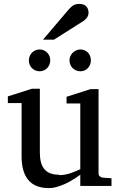

<svg xmlns="http://www.w3.org/2000/svg" viewBox="-20 -946 608 978"><path d="M280 -56C209 -56 183 -98 183 -169V-494H143L20 -455V-421H90V-150C90 -50 130 12 228 12C243 12 258 10 273 5C317 -8 357 -32 389 -56V1H548V-38L504 -41C493 -42 482 -50 482 -62V-492H441L319 -453V-419H389V-84C359 -71 325 -54 282 -54ZM182 -694C151 -694 127 -669 127 -638C127 -607 151 -583 182 -583C213 -583 236 -608 236 -639C236 -669 213 -694 182 -694ZM390 -694C360 -694 334 -669 334 -639C334 -607 358 -583 390 -583C421 -583 443 -608 443 -639C443 -670 420 -694 390 -694ZM384 -926C355 -926 345 -913 331 -899L199 -744H255L408 -841C419 -850 431 -862 431 -881C431 -909 414 -926 385 -926Z"/></svg>

Font: Veleka
Style: Regular
Weight: 400
Designer: Stefan Peev, Context Ltd, 2016; SIL International, 1997-2014.
Foundry: Stefan Peev, Context Ltd, 2016
Version: Version 1.000